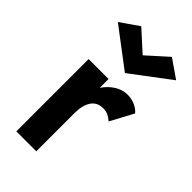

<svg xmlns="http://www.w3.org/2000/svg" viewBox="-227 -798 864 864"><g transform="rotate(45 205.0 -366.0)"><path d="M224 -644 322 -732 410 -671 224 -531 39 -671 127 -732ZM326 -325Q313 -337 299.5 -343.5Q286 -350 266 -350Q229 -350 210 -321.5Q191 -293 191 -244V0H64V-460H191V-404Q212 -435 241 -453Q270 -471 301 -471Q326 -471 348.5 -461.5Q371 -452 385 -435Z"/></g></svg>

Font: Von Semi
Style: Regular
Weight: 600
Version: Version 4.000; ttfautohint (v1.8.4.7-5d5b)